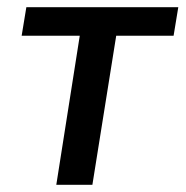

<svg xmlns="http://www.w3.org/2000/svg" viewBox="-20 -512 514 532"><path d="M136 0 201 -413H40L53 -492H474L461 -413H302L236 0Z"/></svg>

Font: Nunito Sans 10pt SemiCondensed SemiBold
Style: Italic
Weight: 600
Width: 4
Italic angle: -9°
Designer: Vernon Adams
Foundry: Vernon Adams
Version: Version 3.101;gftools[0.9.27]